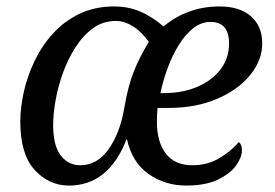

<svg xmlns="http://www.w3.org/2000/svg" viewBox="-20 -566 853 596"><path d="M194 10Q132 10 87.5 -38.5Q43 -87 43 -189Q43 -232 54 -281Q65 -330 87.5 -377Q110 -424 144.5 -462Q179 -500 226.5 -523Q274 -546 335 -546Q376 -546 412 -531.5Q448 -517 488 -484Q522 -513 566 -529.5Q610 -546 661 -546Q724 -546 759 -515.5Q794 -485 794 -431Q794 -379 756.5 -333Q719 -287 653.5 -259Q588 -231 504 -231H469Q468 -220 467.5 -209.5Q467 -199 467 -189Q467 -125 495 -89Q523 -53 577 -53Q625 -53 662.5 -76Q700 -99 721 -125Q731 -118 731 -100Q731 -78 713 -52.5Q695 -27 656.5 -8.5Q618 10 558 10Q492 10 441 -26Q390 -62 374 -134H373Q317 10 194 10ZM229 -53Q282 -53 317.5 -103.5Q353 -154 366 -232Q377 -297 394.5 -342Q412 -387 442 -436Q419 -468 392.5 -484.5Q366 -501 340 -501Q300 -501 269 -478.5Q238 -456 214.5 -419.5Q191 -383 175.5 -340Q160 -297 152.5 -254.5Q145 -212 145 -178Q145 -114 168.5 -83.5Q192 -53 229 -53ZM488 -277Q547 -277 592.5 -296.5Q638 -316 664.5 -350.5Q691 -385 691 -431Q691 -498 633 -498Q605 -498 580 -478.5Q555 -459 535 -426.5Q515 -394 500.5 -355Q486 -316 478 -277Z"/></svg>

Font: NotoSerif-Italic
Style: Regular
Weight: 400
Italic angle: -12°
Designer: Monotype Design Team
Foundry: Monotype Imaging Inc.
Version: Version 2.007; ttfautohint (v1.8) -l 8 -r 50 -G 200 -x 14 -D